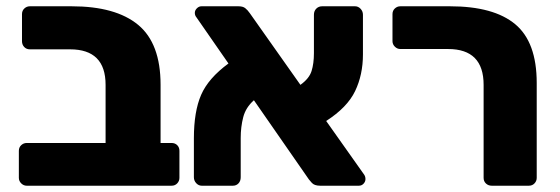

<svg xmlns="http://www.w3.org/2000/svg" viewBox="-20 -591 1782 611"><path d="M40 -25V-111Q40 -122 47.5 -129Q55 -136 65 -136H316V-321Q316 -434 203 -434H75Q64 -434 57 -441.5Q50 -449 50 -460V-546Q50 -557 57.5 -564Q65 -571 75 -571H208Q348 -571 419.5 -512Q491 -453 491 -321V-136H526Q537 -136 544 -129Q551 -122 551 -111V-25Q551 -15 544 -7.5Q537 0 526 0H65Q55 0 47.5 -7.5Q40 -15 40 -25Z M1143 -21Q1143 -13 1137 -6.5Q1131 0 1122 0H999Q980 0 972 -9.5Q964 -19 963 -20L788 -272Q762 -249 754 -218Q746 -187 746 -152V-27Q746 -15 739 -7.5Q732 0 721 0H622Q612 0 604.5 -8Q597 -16 597 -27V-151Q597 -236 620 -289Q643 -342 707 -389L605 -536Q600 -542 600 -550Q600 -558 606.5 -564.5Q613 -571 621 -571H739Q753 -571 760.5 -565Q768 -559 775 -549L936 -321Q964 -341 971.5 -365Q979 -389 979 -422V-544Q979 -556 986.5 -563.5Q994 -571 1005 -571H1110Q1120 -571 1127.5 -563Q1135 -555 1135 -544V-418Q1135 -353 1110 -301Q1085 -249 1018 -206L1139 -35Q1143 -29 1143 -21Z M1519 -25V-321Q1519 -435 1406 -435H1254Q1244 -435 1236.5 -442.5Q1229 -450 1229 -460V-546Q1229 -557 1236.5 -564Q1244 -571 1254 -571H1412Q1551 -571 1619.5 -514Q1688 -457 1688 -327V-25Q1688 -15 1681 -7.5Q1674 0 1663 0H1545Q1534 0 1526.5 -7Q1519 -14 1519 -25Z"/></svg>

Font: Rubik
Style: Regular
Weight: 700
Designer: Hubert & Fischer
Foundry: Hubert & Fischer
Version: Version 1.100